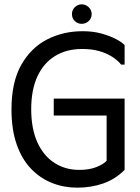

<svg xmlns="http://www.w3.org/2000/svg" viewBox="-20 -855 644 886"><path d="M33 -350Q33 -475 77.5 -554.5Q122 -634 196.5 -672.5Q271 -711 361 -711Q410 -711 449 -700Q488 -689 515.5 -674.5Q543 -660 555 -647V-557H539Q524 -576 498.5 -592.5Q473 -609 438.5 -619Q404 -629 359 -629Q287 -629 234 -596.5Q181 -564 152.5 -502Q124 -440 124 -351Q124 -263 151.5 -200.5Q179 -138 229.5 -104.5Q280 -71 346 -71Q393 -71 426 -84.5Q459 -98 472 -113V-322H228V-400H555V-71Q512 -28 456.5 -8.5Q401 11 336 11Q275 11 220.5 -10.5Q166 -32 123.5 -76Q81 -120 57 -188.5Q33 -257 33 -350ZM357 -745Q339 -745 325.5 -757.5Q312 -770 312 -790Q312 -809 325.5 -822Q339 -835 357 -835Q375 -835 389 -822Q403 -809 403 -790Q403 -770 389 -757.5Q375 -745 357 -745Z"/></svg>

Font: Phudu
Style: Regular
Weight: 400
Version: Version 1.005;gftools[0.9.23]